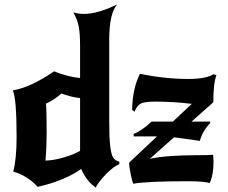

<svg xmlns="http://www.w3.org/2000/svg" viewBox="-20 -808 1018 856"><path d="M467 -265Q467 -191 471.5 -155Q476 -119 484.5 -105.5Q493 -92 512 -87V-76Q486 -66 452.5 -31.5Q419 3 407 28Q366 1 342 -55Q268 -2 148 25Q102 -25 39 -43Q54 -98 54 -198Q54 -370 37 -405Q118 -419 221 -490Q280 -466 337 -460V-605Q337 -658 331 -689.5Q325 -721 307 -753Q328 -746 354 -746Q415 -746 502 -788Q467 -747 467 -632ZM254 -391Q219 -361 185 -346Q188 -317 188 -215Q188 -152 183 -92Q221 -93 267.5 -107Q314 -121 337 -136V-371Q305 -373 254 -391ZM871 -180 756 -196 648 -100Q690 -109 744 -112.5Q798 -116 853.5 -116Q909 -116 930 -118Q932 -100 932 -87Q932 -29 915 8Q888 0 815 0Q638 0 574 11Q570 3 563 -29.5Q556 -62 556 -83L680 -200H576V-211Q612 -225 656 -266H751L835 -345Q753 -355 670 -355Q628 -355 609.5 -347Q591 -339 580 -310L569 -318Q571 -415 604 -479Q715 -456 819 -456Q898 -456 932 -477L945 -473Q931 -437 931 -352L834 -266H917V-259Q884 -226 871 -180Z"/></svg>

Font: NewRocker
Style: Regular
Weight: 400
Designer: Pablo Impallari, Brenda Gallo, Rodrigo Fuenzalida
Foundry: Pablo Impallari, Brenda Gallo, Rodrigo Fuenzalida
Version: Version 1.000